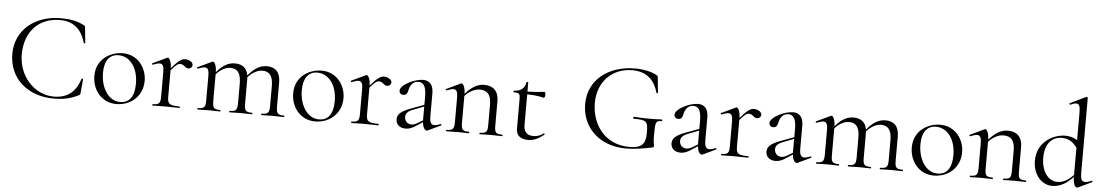

<svg xmlns="http://www.w3.org/2000/svg" viewBox="-37 -1129 8871 1545"><g transform="rotate(5 4398.5 -356.0)"><path d="M411 -636C203 -636 49 -508 49 -317C49 -120 199 13 411 13C488 13 544 2 613 -32C621 -37 622 -38 624 -54L634 -164C634 -167 623 -168 622 -165C587 -57 521 -3 411 -3C255 -3 125 -142 125 -319C125 -503 238 -621 408 -621C517 -621 584 -563 614 -454C616 -448 626 -452 626 -455L614 -574C612 -591 612 -591 603 -596C546 -625 495 -636 411 -636Z M917 13C1031 13 1129 -66 1129 -193C1129 -297 1057 -399 935 -399C838 -399 722 -336 722 -198C722 -85 798 13 917 13ZM946 -6C853 -6 789 -106 789 -229C789 -327 831 -380 902 -380C995 -380 1061 -291 1061 -165C1061 -53 1016 -6 946 -6Z M1210 0C1233 0 1266 -2 1301 -2C1348 -2 1394 0 1426 0C1431 0 1431 -12 1426 -12C1344 -12 1329 -24 1329 -81V-296C1372 -346 1386 -353 1402 -353C1435 -353 1441 -323 1469 -323C1490 -323 1502 -338 1502 -354C1502 -377 1468 -395 1440 -395C1412 -395 1386 -379 1329 -312V-313C1329 -366 1310 -395 1300 -395C1298 -395 1296 -395 1294 -394L1178 -339C1172 -336 1178 -326 1183 -328C1206 -337 1224 -343 1237 -343C1263 -343 1272 -323 1272 -279V-81C1272 -24 1262 -12 1210 -12C1206 -12 1206 0 1210 0Z M2089 0C2113 0 2145 -2 2180 -2C2215 -2 2247 0 2271 0C2275 0 2275 -12 2271 -12C2218 -12 2208 -24 2208 -81V-275C2208 -357 2168 -396 2099 -396C2046 -396 1998 -369 1948 -308C1938 -368 1900 -396 1840 -396C1789 -396 1742 -371 1693 -312V-313C1693 -366 1674 -395 1664 -395C1662 -395 1660 -395 1658 -394L1542 -339C1536 -336 1542 -326 1547 -328C1570 -337 1588 -343 1601 -343C1627 -343 1636 -323 1636 -279V-81C1636 -24 1626 -12 1574 -12C1570 -12 1570 0 1574 0C1597 0 1630 -2 1665 -2C1699 -2 1732 0 1755 0C1759 0 1759 -12 1755 -12C1702 -12 1693 -24 1693 -81V-295C1726 -333 1768 -357 1808 -357C1866 -357 1893 -319 1893 -240V-81C1893 -24 1883 -12 1831 -12C1827 -12 1827 0 1831 0C1854 0 1887 -2 1922 -2C1957 -2 1989 0 2013 0C2017 0 2017 -12 2013 -12C1960 -12 1950 -24 1950 -81V-277C1950 -282 1950 -287 1949 -293C1982 -331 2026 -357 2066 -357C2125 -357 2152 -319 2152 -240V-81C2152 -24 2141 -12 2089 -12C2085 -12 2085 0 2089 0Z M2523 13C2637 13 2735 -66 2735 -193C2735 -297 2663 -399 2541 -399C2444 -399 2328 -336 2328 -198C2328 -85 2404 13 2523 13ZM2552 -6C2459 -6 2395 -106 2395 -229C2395 -327 2437 -380 2508 -380C2601 -380 2667 -291 2667 -165C2667 -53 2622 -6 2552 -6Z M2816 0C2839 0 2872 -2 2907 -2C2954 -2 3000 0 3032 0C3037 0 3037 -12 3032 -12C2950 -12 2935 -24 2935 -81V-296C2978 -346 2992 -353 3008 -353C3041 -353 3047 -323 3075 -323C3096 -323 3108 -338 3108 -354C3108 -377 3074 -395 3046 -395C3018 -395 2992 -379 2935 -312V-313C2935 -366 2916 -395 2906 -395C2904 -395 2902 -395 2900 -394L2784 -339C2778 -336 2784 -326 2789 -328C2812 -337 2830 -343 2843 -343C2869 -343 2878 -323 2878 -279V-81C2878 -24 2868 -12 2816 -12C2812 -12 2812 0 2816 0Z M3433 6 3536 -43C3542 -46 3538 -56 3532 -54C3511 -45 3495 -41 3482 -41C3455 -41 3444 -62 3444 -108V-295C3444 -359 3416 -396 3361 -396C3294 -396 3179 -342 3179 -292C3179 -277 3189 -262 3212 -262C3240 -262 3247 -285 3250 -303C3256 -332 3274 -377 3325 -377C3363 -377 3388 -348 3388 -265V-197L3278 -156C3205 -129 3175 -102 3175 -62C3175 -24 3202 7 3253 7C3282 7 3305 -2 3337 -23L3389 -57C3393 -14 3409 8 3425 8C3429 8 3431 7 3433 6ZM3242 -87C3242 -113 3258 -132 3295 -147L3388 -183V-76V-71L3346 -46C3325 -34 3312 -30 3298 -30C3263 -30 3242 -56 3242 -87Z M3852 0C3875 0 3908 -2 3943 -2C3977 -2 4010 0 4033 0C4037 0 4037 -12 4033 -12C3980 -12 3971 -24 3971 -81V-277C3971 -357 3928 -399 3855 -399C3802 -399 3753 -372 3702 -313C3702 -366 3683 -395 3673 -395C3671 -395 3669 -395 3667 -394L3551 -339C3545 -336 3551 -326 3556 -328C3579 -337 3597 -343 3610 -343C3636 -343 3645 -323 3645 -279V-81C3645 -24 3635 -12 3583 -12C3579 -12 3579 0 3583 0C3606 0 3639 -2 3674 -2C3708 -2 3741 0 3764 0C3768 0 3768 -12 3764 -12C3711 -12 3702 -24 3702 -81V-296C3736 -334 3781 -358 3822 -358C3885 -358 3914 -323 3914 -243V-81C3914 -24 3904 -12 3852 -12C3848 -12 3848 0 3852 0Z M4243 12C4286 12 4322 -3 4371 -41C4376 -45 4369 -54 4364 -51C4345 -36 4319 -23 4284 -23C4233 -23 4205 -49 4205 -104V-353C4252 -352 4292 -349 4340 -337C4345 -336 4351 -351 4351 -361C4351 -374 4347 -385 4344 -385C4295 -380 4252 -376 4205 -375V-449C4205 -453 4190 -453 4190 -449C4185 -403 4151 -374 4096 -373C4091 -373 4091 -360 4096 -360C4141 -360 4147 -354 4147 -305V-70C4147 -7 4194 12 4243 12Z M5035 12C5100 12 5178 0 5246 -15C5255 -18 5257 -19 5257 -27C5257 -43 5250 -48 5250 -115C5250 -221 5254 -233 5301 -232C5308 -232 5307 -246 5301 -246C5224 -242 5161 -242 5076 -248C5069 -248 5069 -232 5077 -232C5183 -232 5191 -221 5191 -125C5191 -36 5157 -3 5062 -3C4853 -3 4753 -168 4753 -331C4753 -509 4874 -620 5032 -620C5153 -620 5213 -552 5240 -456C5242 -451 5252 -453 5252 -457L5240 -575C5239 -591 5239 -591 5229 -597C5187 -622 5122 -636 5051 -636C4840 -636 4676 -514 4676 -316C4676 -138 4808 12 5035 12Z M5654 6 5757 -43C5763 -46 5759 -56 5753 -54C5732 -45 5716 -41 5703 -41C5676 -41 5665 -62 5665 -108V-295C5665 -359 5637 -396 5582 -396C5515 -396 5400 -342 5400 -292C5400 -277 5410 -262 5433 -262C5461 -262 5468 -285 5471 -303C5477 -332 5495 -377 5546 -377C5584 -377 5609 -348 5609 -265V-197L5499 -156C5426 -129 5396 -102 5396 -62C5396 -24 5423 7 5474 7C5503 7 5526 -2 5558 -23L5610 -57C5614 -14 5630 8 5646 8C5650 8 5652 7 5654 6ZM5463 -87C5463 -113 5479 -132 5516 -147L5609 -183V-76V-71L5567 -46C5546 -34 5533 -30 5519 -30C5484 -30 5463 -56 5463 -87Z M5804 0C5827 0 5860 -2 5895 -2C5942 -2 5988 0 6020 0C6025 0 6025 -12 6020 -12C5938 -12 5923 -24 5923 -81V-296C5966 -346 5980 -353 5996 -353C6029 -353 6035 -323 6063 -323C6084 -323 6096 -338 6096 -354C6096 -377 6062 -395 6034 -395C6006 -395 5980 -379 5923 -312V-313C5923 -366 5904 -395 5894 -395C5892 -395 5890 -395 5888 -394L5772 -339C5766 -336 5772 -326 5777 -328C5800 -337 5818 -343 5831 -343C5857 -343 5866 -323 5866 -279V-81C5866 -24 5856 -12 5804 -12C5800 -12 5800 0 5804 0Z M6421 6 6524 -43C6530 -46 6526 -56 6520 -54C6499 -45 6483 -41 6470 -41C6443 -41 6432 -62 6432 -108V-295C6432 -359 6404 -396 6349 -396C6282 -396 6167 -342 6167 -292C6167 -277 6177 -262 6200 -262C6228 -262 6235 -285 6238 -303C6244 -332 6262 -377 6313 -377C6351 -377 6376 -348 6376 -265V-197L6266 -156C6193 -129 6163 -102 6163 -62C6163 -24 6190 7 6241 7C6270 7 6293 -2 6325 -23L6377 -57C6381 -14 6397 8 6413 8C6417 8 6419 7 6421 6ZM6230 -87C6230 -113 6246 -132 6283 -147L6376 -183V-76V-71L6334 -46C6313 -34 6300 -30 6286 -30C6251 -30 6230 -56 6230 -87Z M7086 0C7110 0 7142 -2 7177 -2C7212 -2 7244 0 7268 0C7272 0 7272 -12 7268 -12C7215 -12 7205 -24 7205 -81V-275C7205 -357 7165 -396 7096 -396C7043 -396 6995 -369 6945 -308C6935 -368 6897 -396 6837 -396C6786 -396 6739 -371 6690 -312V-313C6690 -366 6671 -395 6661 -395C6659 -395 6657 -395 6655 -394L6539 -339C6533 -336 6539 -326 6544 -328C6567 -337 6585 -343 6598 -343C6624 -343 6633 -323 6633 -279V-81C6633 -24 6623 -12 6571 -12C6567 -12 6567 0 6571 0C6594 0 6627 -2 6662 -2C6696 -2 6729 0 6752 0C6756 0 6756 -12 6752 -12C6699 -12 6690 -24 6690 -81V-295C6723 -333 6765 -357 6805 -357C6863 -357 6890 -319 6890 -240V-81C6890 -24 6880 -12 6828 -12C6824 -12 6824 0 6828 0C6851 0 6884 -2 6919 -2C6954 -2 6986 0 7010 0C7014 0 7014 -12 7010 -12C6957 -12 6947 -24 6947 -81V-277C6947 -282 6947 -287 6946 -293C6979 -331 7023 -357 7063 -357C7122 -357 7149 -319 7149 -240V-81C7149 -24 7138 -12 7086 -12C7082 -12 7082 0 7086 0Z M7520 13C7634 13 7732 -66 7732 -193C7732 -297 7660 -399 7538 -399C7441 -399 7325 -336 7325 -198C7325 -85 7401 13 7520 13ZM7549 -6C7456 -6 7392 -106 7392 -229C7392 -327 7434 -380 7505 -380C7598 -380 7664 -291 7664 -165C7664 -53 7619 -6 7549 -6Z M8082 0C8105 0 8138 -2 8173 -2C8207 -2 8240 0 8263 0C8267 0 8267 -12 8263 -12C8210 -12 8201 -24 8201 -81V-277C8201 -357 8158 -399 8085 -399C8032 -399 7983 -372 7932 -313C7932 -366 7913 -395 7903 -395C7901 -395 7899 -395 7897 -394L7781 -339C7775 -336 7781 -326 7786 -328C7809 -337 7827 -343 7840 -343C7866 -343 7875 -323 7875 -279V-81C7875 -24 7865 -12 7813 -12C7809 -12 7809 0 7813 0C7836 0 7869 -2 7904 -2C7938 -2 7971 0 7994 0C7998 0 7998 -12 7994 -12C7941 -12 7932 -24 7932 -81V-296C7966 -334 8011 -358 8052 -358C8115 -358 8144 -323 8144 -243V-81C8144 -24 8134 -12 8082 -12C8078 -12 8078 0 8082 0Z M8477 13C8550 13 8604 -31 8645 -74C8646 -20 8661 9 8677 9C8680 9 8683 8 8685 7L8795 -45C8801 -48 8795 -59 8789 -56C8770 -45 8749 -42 8737 -42C8711 -42 8701 -61 8701 -110V-717C8701 -721 8695 -725 8692 -725C8691 -725 8689 -725 8687 -724L8560 -662C8555 -660 8560 -648 8566 -651C8587 -660 8600 -665 8612 -665C8637 -665 8645 -644 8645 -597V-372C8617 -389 8585 -399 8549 -399C8451 -399 8321 -329 8321 -178C8321 -62 8394 13 8477 13ZM8386 -208C8386 -319 8440 -379 8522 -379C8580 -379 8616 -350 8645 -310V-90C8609 -53 8568 -23 8516 -23C8442 -23 8386 -95 8386 -208Z"/></g></svg>

Font: Cormorant Garamond
Style: Regular
Weight: 400
Designer: Christian Thalmann (Catharsis Fonts)
Foundry: Catharsis Fonts
Version: Version 4.002;Glyphs 3.4 (3410)